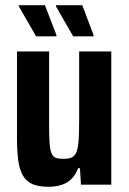

<svg xmlns="http://www.w3.org/2000/svg" viewBox="-20 -707 494 735"><path d="M165 8Q126 8 102.5 -3Q79 -14 66.5 -37Q54 -60 49.5 -95.5Q45 -131 45 -179V-510H168V-227Q168 -183 170 -157Q172 -131 178 -118.5Q184 -106 194.5 -102.5Q205 -99 224 -99Q243 -99 255 -104.5Q267 -110 273 -125.5Q279 -141 281 -170.5Q283 -200 283 -247V-510H406V0H290L286 -63H279Q270 -39 254.5 -23Q239 -7 216.5 0.5Q194 8 165 8ZM338 -568H260L194 -683V-687H295L338 -573ZM196 -568H118L52 -683V-687H152L196 -573Z"/></svg>

Font: Saira Condensed
Style: Bold
Weight: 700
Width: 3
Designer: Hector Gatti with collaboration of the Omnibus-Type team
Foundry: Omnibus-Type
Version: Version 1.101